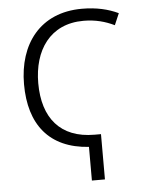

<svg xmlns="http://www.w3.org/2000/svg" viewBox="-52 -766 601 807"><g transform="rotate(-5 248.5 -362.5)"><path d="M324 -724C147 -724 54 -598 54 -429C54 -259 136 -154 303 -143V-1H358V-192H331C187 -192 114 -281 114 -428C114 -566 184 -673 326 -673C377 -673 419 -661 456 -643L477 -692C435 -712 385 -724 324 -724Z"/></g></svg>

Font: Noto Sans Display SemiCondensed Light
Style: Regular
Weight: 300
Width: 4
Designer: Monotype Design Team
Foundry: Monotype Imaging Inc.
Version: Version 1.900